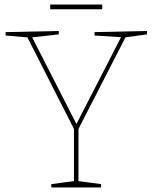

<svg xmlns="http://www.w3.org/2000/svg" viewBox="-20 -829 675 849"><path d="M207 0V-15L314 -29L307 -21V-268L311 -251L98 -670L108 -663L5 -672V-687L240 -692V-677L115 -663L119 -670L321 -275H315L518 -670L522 -664L398 -672V-687L630 -692V-677L528 -663L538 -670L323 -251L327 -268V-21L320 -29L427 -15V0ZM432 -809V-788H202V-809Z"/></svg>

Font: Bitter Thin
Style: Regular
Weight: 100
Designer: Sol Matas, and Bitter project Authors
Foundry: Sol Matas
Version: Version 2.002